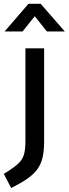

<svg xmlns="http://www.w3.org/2000/svg" viewBox="-63 -751 357 997"><path d="M-4.8 225.5 -43.3 151.9Q3.6 123.4 28 102Q52.4 80.5 60.7 53.9Q69 27.3 69 -17.3V-500H166.1V-16.3Q166.1 32 158.1 66.4Q150.2 100.9 131.3 127.3Q112.4 153.6 79 176.8Q45.7 199.9 -4.8 225.5ZM-39.2 -587.5 84.9 -731.4H148L273.8 -587.5H180.6L117.5 -666.7L54 -587.5Z"/></svg>

Font: Titillium Web SemiBold
Style: Regular
Weight: 600
Designer: Mohamed Gaber, Accademia di Belle Arti di Urbino
Foundry: Kief Type Foundry, Accademia di Belle Arti di Urbino
Version: Version 3.000; ttfautohint (v1.8.4)